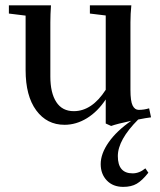

<svg xmlns="http://www.w3.org/2000/svg" viewBox="-20 -462 606 728"><path d="M224.6 11.2Q157.7 11.2 117.4 -43.5Q77.1 -98.1 77.1 -196.3V-402.8L13.7 -410.6V-441.9H173.3Q170.9 -407.7 170.9 -377V-171.9Q170.9 -109.9 193.4 -75.2Q215.8 -40.5 259.8 -40.5Q328.6 -40.5 380.9 -121.6V-403.3L320.8 -410.6V-441.9H478Q474.6 -410.2 474.6 -377V-121.6Q474.6 -78.1 482.9 -61.8Q491.2 -45.4 505.9 -45.4Q526.4 -45.4 545.4 -51.3L552.7 -17.1Q532.7 -14.6 503.9 -8.8Q426.8 68.4 426.8 129.9Q426.8 195.3 482.9 195.3Q508.3 195.3 531.2 176.3L542.5 192.9Q519 222.7 498.5 234.6Q478 246.6 447.3 246.6Q408.2 246.6 385 222.2Q361.8 197.8 361.8 160.2Q361.8 120.6 392.1 77.4Q422.4 34.2 477.5 -3.9Q422.9 7.8 401.4 15.6L380.9 6.3V-85Q350.6 -39.1 309.8 -13.9Q269 11.2 224.6 11.2Z"/></svg>

Font: Elstob 10pt Medium
Style: Regular
Weight: 500
Designer: Peter S. Baker
Version: Version 1.015